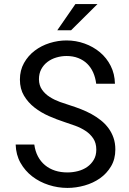

<svg xmlns="http://www.w3.org/2000/svg" viewBox="-20 -921 640 951"><path d="M457 -179.7Q457 -212.4 442.1 -234.9Q427.2 -257.3 403.8 -272.7Q380.4 -288.1 352.3 -298.3Q324.2 -308.6 298.3 -316.9Q260.7 -329.1 221.9 -346.2Q183.1 -363.3 151.1 -388.2Q119.1 -413.1 98.9 -447Q78.6 -481 78.6 -526.9Q78.6 -572.8 98.9 -608.9Q119.1 -645 151.9 -669.9Q184.6 -694.8 226.1 -707.8Q267.6 -720.7 309.6 -720.7Q356 -720.7 398.9 -705.3Q441.9 -689.9 475.1 -662.1Q508.3 -634.3 528.3 -594.7Q548.3 -555.2 549.3 -506.3H456.5Q452.6 -537.1 441.4 -562.3Q430.2 -587.4 411.6 -605.5Q393.1 -623.5 367.4 -633.5Q341.8 -643.6 309.6 -643.6Q283.7 -643.6 259 -636.2Q234.4 -628.9 215.1 -614.3Q195.8 -599.6 184.3 -578.1Q172.9 -556.6 172.9 -528.3Q173.3 -497.6 188.5 -476.3Q203.6 -455.1 226.8 -440.4Q250 -425.8 277.1 -416Q304.2 -406.2 328.1 -398.9Q354.5 -390.6 381.3 -380.1Q408.2 -369.6 433.1 -356Q458 -342.3 479.5 -325.2Q501 -308.1 517.1 -286.4Q533.2 -264.6 542.2 -238.5Q551.3 -212.4 551.3 -180.7Q551.3 -132.8 530 -97.2Q508.8 -61.5 475.1 -37.8Q441.4 -14.2 398.9 -2.2Q356.4 9.8 314 9.8Q266.6 9.8 221.2 -4.9Q175.8 -19.5 139.9 -47.1Q104 -74.7 81.5 -114.5Q59.1 -154.3 57.6 -205.1H149.9Q154.3 -171.9 168 -146.2Q181.6 -120.6 203.1 -102.8Q224.6 -85 252.7 -75.9Q280.8 -66.9 314 -66.9Q340.3 -66.9 366 -73.5Q391.6 -80.1 411.6 -94Q431.6 -107.9 444.3 -129.2Q457 -150.4 457 -179.7ZM353.5 -900.9H462.9L332 -771H263.7Z"/></svg>

Font: Roboto Mono
Style: Regular
Weight: 400
Designer: Google
Version: Version 2.000985; 2015; ttfautohint (v1.3)